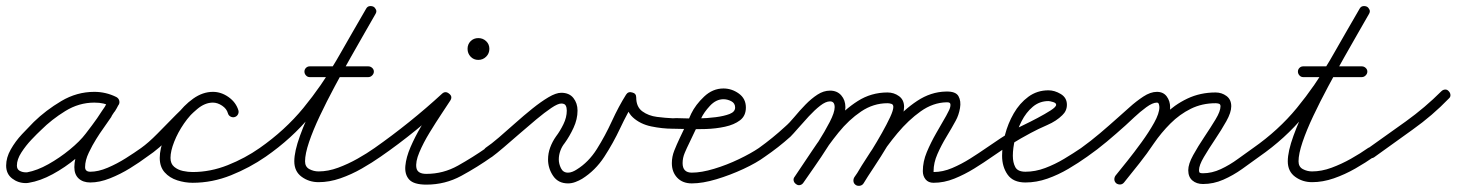

<svg xmlns="http://www.w3.org/2000/svg" viewBox="-24 -573 4742 625"><path d="M363 -233Q359 -226 352 -224Q345 -222 339 -225Q325 -233 312.5 -236Q300 -239 283 -239Q233 -239 188.5 -211.5Q144 -184 110 -150Q97 -138 78.5 -118.5Q60 -99 45.5 -76.5Q31 -54 31 -34Q31 -22 40 -17Q49 -12 60 -12Q62 -12 64 -12Q97 -18 133.5 -38.5Q170 -59 203 -86Q236 -113 255 -138Q276 -165 295 -192Q314 -219 331 -248Q335 -256 341.5 -257.5Q348 -259 354 -256Q360 -253 362.5 -246.5Q365 -240 362 -232Q356 -220 349 -209Q349 -209 349 -210Q349 -210 349 -210Q346 -205 343 -201Q340 -197 338 -192Q338 -192 338 -192Q338 -192 338 -192Q326 -174 313 -156Q300 -138 289 -120Q289 -120 289 -120Q289 -120 289 -120Q277 -101 265 -76Q253 -51 253 -29Q253 -14 270 -14Q296 -14 326.5 -27Q357 -40 385.5 -58Q414 -76 435 -91Q441 -95 448 -94Q455 -93 459 -87Q463 -81 462 -74Q461 -67 455 -63Q431 -45 399.5 -25.5Q368 -6 334 7.5Q300 21 270 21Q246 21 232 8Q218 -5 218 -29Q218 -56 231.5 -86Q245 -116 259 -138Q259 -138 259 -138Q259 -138 259 -138Q271 -157 283.5 -175Q296 -193 308 -212Q308 -212 308 -212Q308 -212 308 -212Q311 -216 313.5 -220Q316 -224 319 -228Q319 -228 319 -228Q319 -229 319 -229Q325 -238 330 -248Q334 -255 341 -256.5Q348 -258 354 -255Q360 -252 362.5 -245.5Q365 -239 361 -232Q344 -201 324.5 -172.5Q305 -144 283 -116Q260 -88 224 -58Q188 -28 147.5 -6Q107 16 70 22Q65 23 60 23Q35 23 15.5 8Q-4 -7 -4 -34Q-4 -60 11 -86.5Q26 -113 47.5 -136Q69 -159 86 -176Q125 -214 175.5 -244Q226 -274 283 -274Q321 -274 355 -257Q362 -253 364 -246Q366 -239 363 -233Z M431 -67Q426 -73 427.5 -80Q429 -87 435 -91Q459 -108 488.5 -138Q518 -168 549 -199.5Q580 -231 610.5 -252.5Q641 -274 669 -274Q696 -274 720 -257Q744 -240 752 -214Q752 -214 752 -214Q752 -214 752 -214Q754 -207 750.5 -200.5Q747 -194 740 -192Q733 -190 726.5 -193.5Q720 -197 718 -204Q714 -219 699 -229Q684 -239 669 -239Q643 -239 618 -218Q593 -197 571 -170.5Q549 -144 532 -128Q514 -110 495 -93.5Q476 -77 455 -63Q449 -58 442 -59.5Q435 -61 431 -67ZM740 -192Q733 -190 726.5 -193.5Q720 -197 718 -204Q714 -219 699 -229Q684 -239 669 -239Q643 -239 619 -219.5Q595 -200 575 -171Q555 -142 543 -111.5Q531 -81 531 -59Q531 -40 543 -30Q555 -20 571.5 -16.5Q588 -13 603 -13Q661 -13 717.5 -35.5Q774 -58 821 -91Q821 -91 821 -91Q821 -91 821 -91Q827 -95 834 -94Q841 -93 845 -87Q849 -81 848 -74Q847 -67 841 -63Q789 -27 728 -2.5Q667 22 603 22Q578 22 553 14Q528 6 512 -12Q496 -30 496 -59Q496 -88 510.5 -125Q525 -162 549.5 -196Q574 -230 605 -252Q636 -274 669 -274Q696 -274 720 -257Q744 -240 752 -214Q754 -207 750.5 -200.5Q747 -194 740 -192Z M841 -63Q835 -59 828 -60Q821 -61 817 -67Q813 -73 814 -80Q815 -87 821 -91Q904 -149 963.5 -221.5Q1023 -294 1071 -376.5Q1119 -459 1168 -545Q1172 -552 1179 -553Q1186 -554 1192 -551Q1197 -548 1200 -541.5Q1203 -535 1198 -527Q1186 -506 1165 -469.5Q1144 -433 1118 -387Q1092 -341 1065.5 -291.5Q1039 -242 1017 -195.5Q995 -149 982 -110.5Q969 -72 969 -48Q969 -30 983 -22.5Q997 -15 1013 -15Q1044 -15 1076.5 -27Q1109 -39 1140 -56.5Q1171 -74 1195 -91Q1195 -91 1195 -91Q1195 -91 1195 -91Q1201 -95 1208 -94Q1215 -93 1219 -87Q1223 -81 1222 -74Q1221 -67 1215 -63Q1188 -44 1154 -24.5Q1120 -5 1084 7.5Q1048 20 1013 20Q982 20 958 2.5Q934 -15 934 -48Q934 -80 952.5 -131Q971 -182 1000.5 -241.5Q1030 -301 1062.5 -360Q1095 -419 1123.5 -468Q1152 -517 1168 -545Q1172 -552 1179 -553Q1186 -554 1192 -551Q1197 -548 1200 -541.5Q1203 -535 1198 -527Q1148 -439 1098.5 -355Q1049 -271 987.5 -196.5Q926 -122 841 -63Q841 -63 841 -63Q841 -63 841 -63ZM984 -322Q977 -322 972 -327.5Q967 -333 967 -340Q967 -347 972 -352Q977 -357 984 -357Q1032 -357 1079.5 -357Q1127 -357 1175 -357Q1175 -357 1175 -357Q1175 -357 1175 -357Q1182 -357 1187.5 -352Q1193 -347 1193 -340Q1193 -333 1187.5 -327.5Q1182 -322 1175 -322Q1127 -322 1079.5 -322Q1032 -322 984 -322Q984 -322 984 -322Q984 -322 984 -322Z M1215 -63Q1209 -58 1202 -59.5Q1195 -61 1191 -67Q1186 -73 1187.5 -80Q1189 -87 1195 -91Q1252 -131 1308 -176Q1364 -221 1415 -268Q1426 -278 1438 -268Q1450 -259 1442 -246Q1433 -232 1414 -203.5Q1395 -175 1374.5 -141.5Q1354 -108 1341 -77Q1328 -46 1331.5 -26.5Q1335 -7 1364 -7Q1419 -7 1467 -34Q1515 -61 1558 -91Q1558 -91 1558 -91Q1558 -91 1558 -91Q1564 -95 1571 -94Q1578 -93 1582 -87Q1586 -81 1585 -74Q1584 -67 1578 -63Q1530 -29 1477.5 -0.5Q1425 28 1364 28Q1323 28 1308 11.5Q1293 -5 1295.5 -33Q1298 -61 1312.5 -94.5Q1327 -128 1346.5 -161Q1366 -194 1384.5 -221.5Q1403 -249 1412 -264Q1416 -271 1423 -270Q1430 -269 1435 -265Q1440 -260 1442 -253.5Q1444 -247 1439 -242Q1386 -195 1329.5 -149Q1273 -103 1215 -63Q1215 -63 1215 -63Q1215 -63 1215 -63ZM1534 -414Q1534 -414 1533 -414Q1533 -414 1533 -414Q1533 -413 1533 -413Q1534 -413 1534 -414ZM1498 -414Q1498 -429 1508 -439Q1518 -449 1533 -449Q1548 -449 1558.5 -439Q1569 -429 1569 -414Q1569 -399 1558.5 -388.5Q1548 -378 1533 -378Q1518 -378 1508 -388.5Q1498 -399 1498 -414Z M1552 -67Q1548 -73 1549.5 -80Q1551 -87 1557 -92Q1575 -104 1600 -125.5Q1625 -147 1653 -172Q1681 -197 1709 -219.5Q1737 -242 1761.5 -256.5Q1786 -271 1803 -271Q1829 -271 1842.5 -254Q1856 -237 1856 -213Q1856 -185 1843 -157Q1830 -129 1814 -107Q1805 -96 1800 -82Q1795 -68 1795 -54Q1795 -40 1802 -25.5Q1809 -11 1825 -11Q1832 -11 1839.5 -14Q1847 -17 1853 -21Q1892 -45 1919 -88Q1946 -131 1968 -179Q1990 -227 2014 -265Q2021 -276 2034 -272Q2047 -269 2047 -256Q2047 -225 2067 -210.5Q2087 -196 2114.5 -192.5Q2142 -189 2166 -188Q2173 -188 2178.5 -183Q2184 -178 2183 -171Q2183 -164 2178 -158.5Q2173 -153 2166 -154Q2132 -154 2096 -161.5Q2060 -169 2036 -191Q2012 -213 2012 -256Q2012 -262 2018 -263.5Q2024 -265 2031 -263Q2038 -261 2042.5 -256.5Q2047 -252 2044 -247Q2018 -205 1995 -156Q1972 -107 1943 -62.5Q1914 -18 1871 9Q1861 15 1849 19.5Q1837 24 1825 24Q1793 24 1776.5 -0.5Q1760 -25 1760 -54Q1760 -74 1767 -93Q1774 -112 1786 -129Q1799 -146 1810 -168.5Q1821 -191 1821 -213Q1821 -223 1817.5 -229.5Q1814 -236 1803 -236Q1792 -236 1770.5 -221.5Q1749 -207 1722 -184.5Q1695 -162 1667.5 -138Q1640 -114 1616 -93.5Q1592 -73 1577 -62Q1571 -58 1564 -59.5Q1557 -61 1552 -67Z M2149 -171Q2148 -178 2153.5 -183Q2159 -188 2166 -188Q2174 -189 2196.5 -188Q2219 -187 2248.5 -187.5Q2278 -188 2305.5 -191.5Q2333 -195 2351 -202Q2369 -209 2369 -223Q2369 -237 2356.5 -243.5Q2344 -250 2331 -250Q2307 -250 2287 -228.5Q2267 -207 2258 -187Q2248 -167 2238.5 -147Q2229 -127 2219 -106Q2212 -92 2205 -75.5Q2198 -59 2198 -42Q2198 -11 2228 -11Q2259 -11 2300.5 -23.5Q2342 -36 2381.5 -55Q2421 -74 2446 -91Q2452 -95 2459 -94Q2466 -93 2470 -87Q2474 -81 2473 -74Q2472 -67 2466 -63Q2439 -43 2396 -23Q2353 -3 2308 10.5Q2263 24 2228 24Q2198 24 2180.5 5.5Q2163 -13 2163 -42Q2163 -63 2171 -83Q2179 -103 2188 -122Q2197 -142 2207 -162Q2217 -182 2226 -203Q2240 -232 2268 -258.5Q2296 -285 2331 -285Q2358 -285 2381 -268.5Q2404 -252 2404 -223Q2404 -196 2385 -181.5Q2366 -167 2336 -160.5Q2306 -154 2273 -153Q2240 -152 2211 -153Q2182 -154 2166 -154Q2159 -153 2154 -158.5Q2149 -164 2149 -171Z M2442 -67Q2437 -73 2438.5 -80Q2440 -87 2446 -91Q2492 -124 2532 -161Q2546 -173 2562.5 -193Q2579 -213 2598 -232.5Q2617 -252 2637 -265Q2657 -278 2678 -278Q2701 -278 2714.5 -262.5Q2728 -247 2728 -224Q2728 -202 2712 -168.5Q2696 -135 2672.5 -98Q2649 -61 2626.5 -29Q2604 3 2591 22Q2591 22 2591 22Q2591 22 2591 22Q2587 28 2580 29.5Q2573 31 2567 26Q2561 22 2559.5 15Q2558 8 2563 2Q2573 -13 2594.5 -43.5Q2616 -74 2638.5 -109.5Q2661 -145 2677 -176Q2693 -207 2693 -224Q2693 -243 2678 -243Q2664 -243 2646 -229Q2628 -215 2609 -194.5Q2590 -174 2574 -155.5Q2558 -137 2549 -128Q2510 -93 2466 -63Q2460 -58 2453 -59.5Q2446 -61 2442 -67ZM2591 22Q2587 28 2580 29.5Q2573 31 2567 26Q2561 22 2559.5 15Q2558 8 2563 2Q2589 -36 2620 -83Q2651 -130 2687.5 -173Q2724 -216 2768 -244Q2812 -272 2865 -272Q2886 -272 2902.5 -260Q2919 -248 2919 -225Q2919 -205 2903.5 -171Q2888 -137 2865.5 -99.5Q2843 -62 2821 -29Q2799 4 2787 24Q2783 30 2776 31.5Q2769 33 2762 29Q2756 25 2754.5 18Q2753 11 2757 4Q2765 -7 2780 -30.5Q2795 -54 2813 -83Q2831 -112 2847 -140.5Q2863 -169 2873.5 -191.5Q2884 -214 2884 -225Q2884 -233 2877.5 -235Q2871 -237 2865 -237Q2819 -237 2779 -210Q2739 -183 2705.5 -141.5Q2672 -100 2643.5 -56Q2615 -12 2591 22Q2591 22 2591 22Q2591 22 2591 22ZM2763 30Q2756 26 2754.5 19Q2753 12 2757 6Q2779 -32 2810 -79Q2841 -126 2879 -170.5Q2917 -215 2961.5 -244.5Q3006 -274 3055 -275Q3087 -276 3096 -260Q3105 -244 3101 -221Q3097 -198 3087 -180Q3074 -156 3057 -128Q3040 -100 3027.5 -71.5Q3015 -43 3015 -16Q3015 -13 3015 -13Q3045 -13 3075.5 -26Q3106 -39 3134.5 -57Q3163 -75 3186 -91Q3192 -96 3199 -94.5Q3206 -93 3210 -87Q3215 -81 3213.5 -74Q3212 -67 3206 -63Q3179 -44 3147.5 -24.5Q3116 -5 3082.5 8.5Q3049 22 3015 22Q2998 22 2989 11Q2980 0 2980 -16Q2980 -47 2993 -78Q3006 -109 3023.5 -139.5Q3041 -170 3056 -196Q3059 -202 3064.5 -212.5Q3070 -223 3070 -232Q3070 -241 3057 -240Q3013 -239 2973 -210.5Q2933 -182 2897.5 -139.5Q2862 -97 2834 -53Q2806 -9 2787 24Q2783 30 2776 31.5Q2769 33 2763 30Z M3206 -63Q3200 -59 3193 -60Q3186 -61 3182 -67Q3178 -73 3179 -80Q3180 -87 3186 -91Q3209 -107 3232.5 -122.5Q3256 -138 3281 -152Q3287 -156 3308 -166Q3329 -176 3353.5 -189Q3378 -202 3396 -213.5Q3414 -225 3414 -232Q3414 -238 3403.5 -241Q3393 -244 3389 -244Q3360 -244 3338 -225.5Q3316 -207 3301.5 -178.5Q3287 -150 3280 -120Q3273 -90 3273 -66Q3273 -44 3281 -29Q3289 -14 3314 -14Q3346 -14 3378 -26Q3410 -38 3440 -56Q3470 -74 3495 -91Q3501 -95 3508 -94Q3515 -93 3519 -87Q3523 -81 3522 -74Q3521 -67 3515 -63Q3487 -43 3454 -23.5Q3421 -4 3385.5 8.5Q3350 21 3314 21Q3274 21 3256 -4.5Q3238 -30 3238 -66Q3238 -97 3247.5 -134Q3257 -171 3276 -204Q3295 -237 3323.5 -258Q3352 -279 3389 -279Q3409 -279 3429 -267Q3449 -255 3449 -232Q3449 -212 3434 -198Q3415 -179 3385 -166Q3355 -153 3331 -140Q3299 -123 3267.5 -103.5Q3236 -84 3206 -63Q3206 -63 3206 -63Q3206 -63 3206 -63Z M3491 -67Q3486 -73 3487.5 -80Q3489 -87 3495 -91Q3527 -114 3557 -139.5Q3587 -165 3616 -191Q3631 -204 3652.5 -223.5Q3674 -243 3697.5 -258.5Q3721 -274 3742 -274Q3763 -274 3774 -259Q3785 -244 3785 -224Q3785 -199 3768 -166Q3751 -133 3726 -97.5Q3701 -62 3676 -31Q3651 0 3635 21Q3630 26 3623 27Q3616 28 3610 24Q3605 19 3604 12Q3603 5 3607 -1Q3621 -18 3644.5 -47.5Q3668 -77 3692 -110Q3716 -143 3733 -173.5Q3750 -204 3750 -224Q3750 -228 3748.5 -233.5Q3747 -239 3742 -239Q3728 -239 3707.5 -224Q3687 -209 3668.5 -191.5Q3650 -174 3640 -165Q3610 -138 3579 -112Q3548 -86 3515 -63Q3509 -58 3502 -59.5Q3495 -61 3491 -67ZM3635 21Q3630 27 3623 27.5Q3616 28 3610 24Q3604 19 3603.5 12Q3603 5 3607 -1Q3632 -32 3656.5 -62.5Q3681 -93 3704 -126Q3731 -165 3765 -198.5Q3799 -232 3841 -252Q3883 -272 3933 -272Q3953 -272 3968.5 -260.5Q3984 -249 3984 -227Q3984 -207 3968 -178.5Q3952 -150 3931.5 -119.5Q3911 -89 3895 -62Q3879 -35 3879 -19Q3879 -12 3882 -10.5Q3885 -9 3892 -9Q3921 -9 3950 -22.5Q3979 -36 4005.5 -55.5Q4032 -75 4055 -91Q4061 -95 4068 -94Q4075 -93 4079 -87Q4083 -81 4082 -74Q4081 -67 4075 -63Q4049 -44 4019.5 -23Q3990 -2 3958 12Q3926 26 3892 26Q3871 26 3857.5 14.5Q3844 3 3844 -19Q3844 -39 3860 -68Q3876 -97 3896.5 -127.5Q3917 -158 3933 -184.5Q3949 -211 3949 -227Q3949 -234 3943.5 -235.5Q3938 -237 3933 -237Q3889 -237 3852.5 -219Q3816 -201 3786 -171Q3756 -141 3732 -106Q3710 -73 3685 -41.5Q3660 -10 3635 21Q3635 21 3635 21Q3635 21 3635 21Z M4075 -63Q4069 -59 4062 -60Q4055 -61 4051 -67Q4047 -73 4048 -80Q4049 -87 4055 -91Q4138 -149 4197.5 -221.5Q4257 -294 4305 -376.5Q4353 -459 4402 -545Q4406 -552 4413 -553Q4420 -554 4426 -551Q4431 -548 4434 -541.5Q4437 -535 4432 -527Q4420 -506 4399 -469.5Q4378 -433 4352 -387Q4326 -341 4299.5 -291.5Q4273 -242 4251 -195.5Q4229 -149 4216 -110.5Q4203 -72 4203 -48Q4203 -30 4217 -22.5Q4231 -15 4247 -15Q4278 -15 4310.5 -27Q4343 -39 4374 -56.5Q4405 -74 4429 -91Q4429 -91 4429 -91Q4429 -91 4429 -91Q4435 -95 4442 -94Q4449 -93 4453 -87Q4457 -81 4456 -74Q4455 -67 4449 -63Q4422 -44 4388 -24.5Q4354 -5 4318 7.5Q4282 20 4247 20Q4216 20 4192 2.5Q4168 -15 4168 -48Q4168 -80 4186.5 -131Q4205 -182 4234.5 -241.5Q4264 -301 4296.5 -360Q4329 -419 4357.5 -468Q4386 -517 4402 -545Q4406 -552 4413 -553Q4420 -554 4426 -551Q4431 -548 4434 -541.5Q4437 -535 4432 -527Q4382 -439 4332.5 -355Q4283 -271 4221.5 -196.5Q4160 -122 4075 -63Q4075 -63 4075 -63Q4075 -63 4075 -63ZM4218 -322Q4211 -322 4206 -327.5Q4201 -333 4201 -340Q4201 -347 4206 -352Q4211 -357 4218 -357Q4266 -357 4313.5 -357Q4361 -357 4409 -357Q4409 -357 4409 -357Q4409 -357 4409 -357Q4416 -357 4421.5 -352Q4427 -347 4427 -340Q4427 -333 4421.5 -327.5Q4416 -322 4409 -322Q4361 -322 4313.5 -322Q4266 -322 4218 -322Q4218 -322 4218 -322Q4218 -322 4218 -322Z M4425 -66Q4421 -71 4422 -78.5Q4423 -86 4429 -90Q4490 -133 4552.5 -178Q4615 -223 4668 -276Q4673 -281 4680 -281.5Q4687 -282 4692 -276Q4697 -271 4697.5 -264Q4698 -257 4692 -252Q4639 -197 4575 -151.5Q4511 -106 4449 -61Q4443 -57 4436 -58.5Q4429 -60 4425 -66Z"/></svg>

Font: FRB American Cursive
Style: Italic
Weight: 400
Italic angle: -25°
Version: Version 2.0;Modular Font Editor K font №1